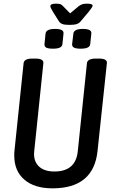

<svg xmlns="http://www.w3.org/2000/svg" viewBox="-20 -1022 630 1049"><path d="M267 7Q168 7 113 -40.5Q58 -88 58 -171Q58 -178 58 -184.5Q58 -191 59 -198L109 -677Q112 -702 157 -702H173Q219 -702 217 -677L167 -196Q166 -188 166 -181Q166 -136 195 -110.5Q224 -85 277 -85Q394 -85 405 -196L455 -677Q458 -702 504 -702H520Q567 -702 564 -677L513 -198Q492 7 267 7ZM421 -756Q395 -756 384 -762Q373 -768 374 -781L381 -839Q384 -864 433 -864Q482 -864 479 -839L473 -781Q471 -756 421 -756ZM270 -756Q243 -756 232.5 -762Q222 -768 223 -781L229 -839Q232 -864 281 -864Q330 -864 327 -839L321 -781Q319 -756 270 -756ZM456 -1002Q486 -1002 486 -991Q486 -987 481 -979.5Q476 -972 465 -958L422 -907Q413 -895 399 -890.5Q385 -886 359 -886Q332 -886 320 -891Q308 -896 301 -907L269 -958Q263 -968 259 -976Q255 -984 255 -988Q255 -1002 285 -1002Q297 -1002 306.5 -1000Q316 -998 324 -989L363 -949L411 -989Q422 -997 432 -999.5Q442 -1002 456 -1002Z"/></svg>

Font: Asap Condensed Condensed Medium
Style: Italic
Weight: 500
Width: 3
Italic angle: -6°
Designer: Pablo Cosgaya
Foundry: Omnibus-Type
Version: Version 3.001; ttfautohint (v1.8.4.7-5d5b)